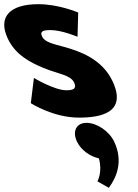

<svg xmlns="http://www.w3.org/2000/svg" viewBox="-150 -548 662 919"><path d="M33.4 -528C-101.6 -528 -162.2 -468 -112.6 -363C-76.2 -286 -7.2 -250 57.6 -223C129.8 -193 187.2 -190 204.7 -153C220.7 -119 192.2 -116 167.2 -116C110.2 -116 12.3 -175 12.3 -175L-2.5 -54C-2.5 -54 104.1 15 228.1 15C333.1 15 459.7 -9 388.4 -160C338.7 -265 232.8 -303 154.8 -324C104.2 -338 64.4 -346 51.7 -373C40.3 -397 53 -404 92 -404C146 -404 221.1 -372 221.1 -372L224.3 -488C224.3 -488 132.4 -528 33.4 -528ZM263.9 40C313.9 40 372.8 80 396.5 130C440.4 223 409.3 299 370.9 351L316.3 320C316.3 320 342 275 323.3 210C281 201 237.4 170 218.5 130C194.8 80 215.9 40 263.9 40Z"/></svg>

Font: Hussar
Style: BdOpOblFive
Weight: 700
Foundry: Cannot Into Space Fonts
Version: Version 2.00